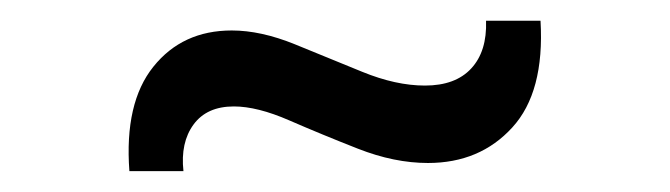

<svg xmlns="http://www.w3.org/2000/svg" viewBox="-20 -455 642 184"><path d="M104 -291Q99.1 -356.4 127 -391.1Q154.8 -425.8 202.1 -425.8Q230 -425.8 262.5 -412.6Q294.9 -399.4 327.1 -386.2Q359.4 -373 387.2 -373Q416.5 -373 431.6 -389.4Q446.8 -405.8 445.8 -435.1H498Q502 -366.7 470.9 -332.8Q439.9 -298.8 390.1 -298.8Q357.9 -298.8 323 -312.5Q288.1 -326.2 257.3 -339.6Q226.6 -353 204.1 -353Q178.2 -353 165.5 -335.7Q152.8 -318.4 155.8 -291Z"/></svg>

Font: Lumene Sans Expanded
Style: Regular
Weight: 400
Width: 7
Designer: Deni Anggara
Version: Version 1.003;Glyphs 3.1.2 (3151)